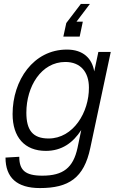

<svg xmlns="http://www.w3.org/2000/svg" viewBox="-20 -794 609 976"><path d="M302 -608H385L401 -684H369L437 -774H391L317 -677ZM183 162C329 162 407 111 439 -42L543 -530H480L459 -431C448 -497 403 -542 320 -542C150 -542 44 -386 44 -214C44 -97 105 -27 213 -27C294 -27 351 -68 393 -133L374 -42C352 59 301 99 195 99C107 99 78 70 78 3L8 7C8 109 66 162 183 162ZM227 -90C146 -90 114 -133 114 -221C114 -355 190 -479 312 -479C390 -479 432 -427 432 -349C433 -224 353 -90 227 -90Z"/></svg>

Font: Geist Light
Style: Italic
Weight: 300
Italic angle: -12°
Designer: Basement.studio, Andrés Briganti, Mateo Zaragoza
Foundry: Basement.studio, Vercel, Andrés Briganti, Guido Ferreyra, Mateo Zaragoza
Version: Version 1.500